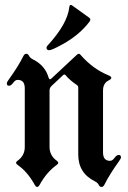

<svg xmlns="http://www.w3.org/2000/svg" viewBox="-20 -738 511 768"><path d="M7.3 0ZM166 -547.9Q166 -551.3 170.9 -556.6Q250 -642.6 257.3 -710Q258.3 -718.3 263.2 -718.3Q266.1 -718.3 270.5 -714.8L336.4 -667.5Q341.3 -664.1 341.3 -659.9Q341.3 -655.8 338.4 -651.9Q298.3 -598.6 230.5 -561Q187 -537.1 176.8 -537.1Q166 -537.1 166 -547.9ZM7.3 -404.8Q7.3 -409.2 15.1 -419.9Q52.7 -471.7 73.7 -514.2Q78.1 -522.9 85.2 -522.9Q92.3 -522.9 96.2 -514.6Q100.1 -506.3 111.8 -500.5Q160.6 -476.1 174.3 -427.7Q176.8 -420.9 179.7 -420.9Q182.6 -420.9 185.5 -423.8L287.6 -519Q292 -522.9 295.4 -522.9Q298.8 -522.9 301.8 -519Q350.6 -462.9 412.1 -437.5Q425.3 -432.1 425.3 -426.8Q425.3 -421.4 414.1 -416Q392.1 -404.8 392.1 -376V-128.4Q392.1 -94.7 419.9 -94.7Q429.7 -94.7 438 -106.4Q446.3 -118.2 455.1 -118.2Q463.9 -118.2 463.9 -108.4Q463.9 -104 456.1 -93.3Q418.9 -41.5 397.5 1Q393.1 9.8 386 9.8Q378.9 9.8 375 1.5Q371.1 -6.8 359.4 -12.7Q293 -45.9 293 -119.6V-387.2Q293 -394 288.1 -397.5Q257.8 -418 242.2 -437.5Q240.2 -439.9 237.5 -439.9Q234.9 -439.9 232.4 -437.5L186.5 -394.5Q178.2 -386.7 178.2 -376.5V-149.9Q178.2 -115.7 207.5 -94.7Q212.9 -90.8 212.9 -86.7Q212.9 -82.5 206.5 -78.1Q166.5 -49.3 138.7 1Q133.8 9.8 128.7 9.8Q123.5 9.8 118.7 1Q89.8 -51.3 50.8 -78.1Q44.4 -82.5 44.4 -86.7Q44.4 -90.8 49.8 -94.7Q79.1 -115.2 79.1 -149.9V-384.8Q79.1 -418.5 50.8 -418.5Q41 -418.5 32.7 -406.7Q24.4 -395 15.9 -395Q7.3 -395 7.3 -404.8Z"/></svg>

Font: UnifrakturMaguntia
Style: Book
Weight: 400
Designer: j. 'mach' wust, Gerrit Ansmann, Georg Duffner, based on a font by Peter Wiegel, original typeface by Carl Albert Fahrenw
Version: Version 2017-03-19